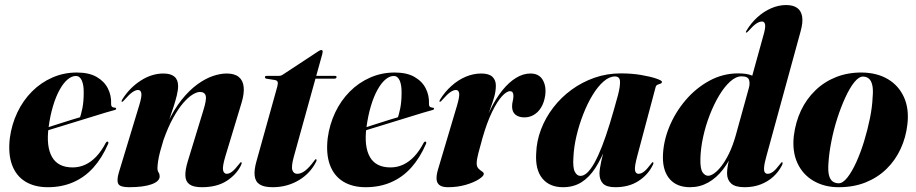

<svg xmlns="http://www.w3.org/2000/svg" viewBox="-20 -752 3728 781"><path d="M97 -209.5Q97 -209.5 113.8 -214.8Q130.5 -220 157.5 -228.5Q184.5 -237 214.5 -246.8Q244.5 -256.5 272 -265Q299.5 -273.5 317 -278.5L302.5 -267Q310 -285 315.2 -312Q320.5 -339 320.5 -374.5Q321 -406 312.8 -424.5Q304.5 -443 289 -443Q272 -443 255 -428.8Q238 -414.5 222.8 -387.2Q207.5 -360 195.8 -321Q184 -282 177.5 -233Q167.5 -155.5 191.8 -113.2Q216 -71 275.5 -71Q302.5 -71 326.5 -82Q350.5 -93 371.5 -115Q392.5 -137 410 -170.5Q412 -174 414 -175.2Q416 -176.5 418 -176Q420 -175.5 420.8 -172.8Q421.5 -170 419.5 -166Q395 -109.5 359.8 -70.2Q324.5 -31 278 -10.8Q231.5 9.5 174.5 9.5Q120.5 9.5 83 -13.5Q45.5 -36.5 29 -81.2Q12.5 -126 20 -190.5Q27.5 -246 50.5 -294.5Q73.5 -343 109.8 -379.5Q146 -416 192.8 -436.5Q239.5 -457 292.5 -457Q342 -457 373.2 -439Q404.5 -421 419 -392Q433.5 -363 432 -329.5Q431.5 -323 434.5 -319Q437.5 -315 446.5 -314Q450 -314 451.2 -312.8Q452.5 -311.5 452.5 -310Q452.5 -308.5 451.5 -307Q450.5 -305.5 446.5 -304.5Q438 -302.5 409.5 -294Q381 -285.5 341.8 -273.2Q302.5 -261 260.5 -248.2Q218.5 -235.5 182.2 -224.2Q146 -213 123.5 -206Q101 -199 101 -199Z M475.5 -338Q474 -338.5 474.5 -340.8Q475 -343 476.5 -346Q506 -394 551.5 -423.5Q597 -453 644.5 -453Q674.5 -453 689.5 -440.2Q704.5 -427.5 704.5 -402Q704.5 -385.5 699.2 -364Q694 -342.5 686.8 -320.2Q679.5 -298 672.8 -278.5Q666 -259 663.5 -247L660 -248Q687 -306.5 718.8 -346Q750.5 -385.5 783 -409Q815.5 -432.5 846 -442.8Q876.5 -453 902 -453Q934 -453 951.2 -439Q968.5 -425 971.2 -398.2Q974 -371.5 962.5 -333.5L896.5 -115.5Q884 -73 887.5 -59Q891 -45 902.5 -45Q912.5 -45 924 -53.8Q935.5 -62.5 952.5 -84.5Q956.5 -89.5 957.8 -91Q959 -92.5 961 -92Q963.5 -92 963.2 -88.8Q963 -85.5 960 -79Q941 -41 901.5 -15.8Q862 9.5 801 9.5Q767 9.5 751 -2Q735 -13.5 734 -37Q733 -60.5 744 -96.5L807 -302.5Q821 -347 816.8 -362.5Q812.5 -378 793 -378Q781 -378 763.2 -367.2Q745.5 -356.5 725.2 -333Q705 -309.5 684.2 -272.2Q663.5 -235 645 -182.5Q637 -157 631.2 -135Q625.5 -113 623 -95.8Q620.5 -78.5 620.5 -68Q620.5 -57 625 -50.5Q629.5 -44 629.5 -34.5Q629.5 -14.5 596.8 -2.5Q564 9.5 504.5 9.5Q468 9.5 461 -4.5Q454 -18.5 463.5 -50.5L546 -322.5Q557 -358 555 -372Q553 -386 541.5 -386Q532 -386 519.2 -377.5Q506.5 -369 484 -343.5Q481.5 -340.5 479.8 -339.2Q478 -338 475.5 -338Z M1098 -426.5 1063 -432Q1060 -433 1058.8 -434.8Q1057.5 -436.5 1057.5 -438Q1057.5 -440.5 1059.5 -442Q1061.5 -443.5 1064.5 -443.5H1116Q1120 -443.5 1123 -444.5Q1126 -445.5 1130.5 -448.5L1276.5 -544.5Q1279 -546 1281.8 -547.2Q1284.5 -548.5 1287.5 -548.5Q1290 -548.5 1291.2 -546.8Q1292.5 -545 1292.5 -542Q1292.5 -540.5 1292 -537.8Q1291.5 -535 1290.5 -530.5L1175 -114Q1164 -73.5 1169.5 -59.2Q1175 -45 1189 -45Q1204.5 -45 1221 -57.5Q1237.5 -70 1257 -96.5Q1260.5 -101.5 1262 -103Q1263.5 -104.5 1265.5 -104.5Q1267.5 -104 1267.8 -100.8Q1268 -97.5 1264.5 -91.5Q1253.5 -70 1236.5 -51.8Q1219.5 -33.5 1197 -19.8Q1174.5 -6 1147.2 1.8Q1120 9.5 1089 9.5Q1054.5 9.5 1036.8 -1.5Q1019 -12.5 1016 -36.5Q1013 -60.5 1023.5 -97L1108 -400Q1111.5 -413 1109.2 -419Q1107 -425 1098 -426.5ZM1235.5 -432 1242 -443.5H1342Q1349 -443.5 1349 -438.5Q1349 -435 1346.2 -433.5Q1343.5 -432 1339 -432Z M1390 -209.5Q1390 -209.5 1406.8 -214.8Q1423.5 -220 1450.5 -228.5Q1477.5 -237 1507.5 -246.8Q1537.5 -256.5 1565 -265Q1592.5 -273.5 1610 -278.5L1595.5 -267Q1603 -285 1608.2 -312Q1613.5 -339 1613.5 -374.5Q1614 -406 1605.8 -424.5Q1597.5 -443 1582 -443Q1565 -443 1548 -428.8Q1531 -414.5 1515.8 -387.2Q1500.5 -360 1488.8 -321Q1477 -282 1470.5 -233Q1460.5 -155.5 1484.8 -113.2Q1509 -71 1568.5 -71Q1595.5 -71 1619.5 -82Q1643.5 -93 1664.5 -115Q1685.5 -137 1703 -170.5Q1705 -174 1707 -175.2Q1709 -176.5 1711 -176Q1713 -175.5 1713.8 -172.8Q1714.5 -170 1712.5 -166Q1688 -109.5 1652.8 -70.2Q1617.5 -31 1571 -10.8Q1524.5 9.5 1467.5 9.5Q1413.5 9.5 1376 -13.5Q1338.5 -36.5 1322 -81.2Q1305.5 -126 1313 -190.5Q1320.5 -246 1343.5 -294.5Q1366.5 -343 1402.8 -379.5Q1439 -416 1485.8 -436.5Q1532.5 -457 1585.5 -457Q1635 -457 1666.2 -439Q1697.5 -421 1712 -392Q1726.5 -363 1725 -329.5Q1724.5 -323 1727.5 -319Q1730.5 -315 1739.5 -314Q1743 -314 1744.2 -312.8Q1745.5 -311.5 1745.5 -310Q1745.5 -308.5 1744.5 -307Q1743.5 -305.5 1739.5 -304.5Q1731 -302.5 1702.5 -294Q1674 -285.5 1634.8 -273.2Q1595.5 -261 1553.5 -248.2Q1511.5 -235.5 1475.2 -224.2Q1439 -213 1416.5 -206Q1394 -199 1394 -199Z M1768.5 -338Q1767.5 -338.5 1767.5 -340.2Q1767.5 -342 1769.5 -346Q1789 -378 1816 -402.2Q1843 -426.5 1874.2 -439.8Q1905.5 -453 1937.5 -453Q1968.5 -453 1982.8 -439.8Q1997 -426.5 1997 -404Q1997 -382.5 1991 -360.2Q1985 -338 1975.5 -313Q1966 -288 1956 -258.5Q1946 -229 1938 -194L1932 -196.5Q1950.5 -256 1973.5 -303.5Q1996.5 -351 2023.2 -384.2Q2050 -417.5 2079 -435.2Q2108 -453 2138 -453Q2172.5 -453 2187.8 -426.8Q2203 -400.5 2197.5 -362.5Q2193 -334 2181 -314.5Q2169 -295 2151.5 -284.8Q2134 -274.5 2113 -274.5Q2090.5 -274.5 2076.8 -285.5Q2063 -296.5 2063 -319Q2063 -330.5 2065.8 -341.2Q2068.5 -352 2068.5 -361.5Q2068.5 -371 2065.2 -376Q2062 -381 2054.5 -381Q2040.5 -381 2021.2 -359.8Q2002 -338.5 1981.5 -296.5Q1961 -254.5 1943 -192Q1933 -156 1926 -129.5Q1919 -103 1919 -87.5Q1919 -74 1926.2 -66.5Q1933.5 -59 1940.8 -54.5Q1948 -50 1948 -44.5Q1948 -36 1928 -23Q1908 -10 1874.5 -0.2Q1841 9.5 1802 9.5Q1778.5 9.5 1767.5 0.8Q1756.5 -8 1755.8 -24Q1755 -40 1761.5 -62L1839 -322.5Q1849.5 -358 1847.8 -372Q1846 -386 1834.5 -386Q1825 -386 1812.2 -377.5Q1799.5 -369 1777 -343.5Q1774.5 -340 1772.5 -339Q1770.5 -338 1768.5 -338Z M2572.5 -118.5Q2560.5 -74 2563 -59.5Q2565.5 -45 2577.5 -45Q2587.5 -45 2599 -53.5Q2610.5 -62 2627.5 -84.5Q2631 -89.5 2632.5 -91Q2634 -92.5 2635.5 -92Q2638 -92 2638 -88.5Q2638 -85 2634.5 -79Q2615.5 -40.5 2576.8 -15.5Q2538 9.5 2483 9.5Q2447.5 9.5 2433 -5.2Q2418.5 -20 2418.5 -46.5Q2418.5 -55 2420.5 -68Q2422.5 -81 2426 -97.2Q2429.5 -113.5 2434 -131Q2438.5 -148.5 2443.5 -166L2448.5 -164Q2427 -108 2402 -69.2Q2377 -30.5 2345 -10.5Q2313 9.5 2270 9.5Q2215.5 9.5 2186.2 -26Q2157 -61.5 2161 -128Q2162.5 -178 2180.8 -225.8Q2199 -273.5 2230.8 -314.8Q2262.5 -356 2305 -387Q2347.5 -418 2398.2 -435.8Q2449 -453.5 2505.5 -453.5Q2550 -453.5 2588 -447Q2626 -440.5 2649.2 -432.5Q2672.5 -424.5 2672.5 -419.5Q2672.5 -413.5 2666.8 -411.8Q2661 -410 2655 -407.5Q2649 -405 2647 -398ZM2312.5 -113Q2309.5 -70 2318.2 -53.2Q2327 -36.5 2341 -36.5Q2355 -36.5 2369.2 -50Q2383.5 -63.5 2398.5 -90.5Q2413.5 -117.5 2429 -157.2Q2444.5 -197 2460.5 -249.2Q2476.5 -301.5 2494 -366Q2503 -401 2502 -421Q2501 -441 2481.5 -441Q2458.5 -441 2435 -420.5Q2411.5 -400 2390.5 -365.5Q2369.5 -331 2352.8 -288.2Q2336 -245.5 2325.2 -200.2Q2314.5 -155 2312.5 -113Z M3236.5 -624 3098 -118.5Q3089.5 -88.5 3088.2 -72.5Q3087 -56.5 3091 -50.8Q3095 -45 3103 -45Q3113 -45 3124.5 -53.5Q3136 -62 3153 -84.5Q3157 -89.5 3158.2 -91Q3159.5 -92.5 3161.5 -92Q3163.5 -92 3163.5 -88.5Q3163.5 -85 3160.5 -79Q3147.5 -53.5 3125.8 -33.5Q3104 -13.5 3074.5 -2Q3045 9.5 3008.5 9.5Q2970.5 9.5 2954 -5.8Q2937.5 -21 2937.5 -46.5Q2937.5 -58 2939.5 -72Q2941.5 -86 2946 -104Q2950.5 -122 2956.5 -145L2967 -144Q2947.5 -97 2920.8 -62.5Q2894 -28 2860.2 -9.2Q2826.5 9.5 2787 9.5Q2733.5 9.5 2704.8 -23Q2676 -55.5 2676.5 -114Q2677.5 -174.5 2702 -234.8Q2726.5 -295 2768.8 -344.5Q2811 -394 2866 -423.8Q2921 -453.5 2982.5 -453.5Q3015.5 -453.5 3035 -446.2Q3054.5 -439 3062.8 -425.8Q3071 -412.5 3071 -395L3026 -393.5Q3031.5 -413 3026.8 -427.2Q3022 -441.5 2996.5 -441.5Q2973.5 -441.5 2950 -420.2Q2926.5 -399 2905.2 -363.5Q2884 -328 2867 -284.2Q2850 -240.5 2840 -194.2Q2830 -148 2829 -106.5Q2828 -65.5 2837.8 -51.2Q2847.5 -37 2860.5 -37Q2871 -37 2885 -46.8Q2899 -56.5 2914.8 -76.8Q2930.5 -97 2945.8 -128.2Q2961 -159.5 2973 -202L3085 -607Q3094.5 -639 3092.2 -651.8Q3090 -664.5 3079.5 -664.5Q3069.5 -664.5 3057 -656.5Q3044.5 -648.5 3023.5 -625Q3021 -622 3019.2 -620.8Q3017.5 -619.5 3015.5 -619.5Q3013.5 -620 3014 -622.2Q3014.5 -624.5 3016.5 -627.5Q3035 -658.5 3061 -682Q3087 -705.5 3117.2 -718.5Q3147.5 -731.5 3177.5 -731.5Q3205.5 -731.5 3222 -720.2Q3238.5 -709 3242.8 -685.2Q3247 -661.5 3236.5 -624Z M3486.5 -457Q3548 -456 3591.8 -430Q3635.5 -404 3657 -356.8Q3678.5 -309.5 3671 -246Q3665 -193 3643.5 -146.5Q3622 -100 3586.2 -65Q3550.5 -30 3501.5 -10.2Q3452.5 9.5 3391.5 9.5Q3334 9.5 3290 -15.8Q3246 -41 3224 -88Q3202 -135 3209 -199Q3216 -255.5 3238.2 -302.5Q3260.5 -349.5 3296.8 -384.5Q3333 -419.5 3381 -438.5Q3429 -457.5 3486.5 -457ZM3391.5 -6.5Q3408.5 -6.5 3427 -30Q3445.5 -53.5 3463 -92Q3480.5 -130.5 3494.8 -177Q3509 -223.5 3518.5 -270Q3528 -316.5 3529.5 -355.5Q3532.5 -387 3528.2 -405.5Q3524 -424 3514.5 -432Q3505 -440 3491.5 -440.5Q3474 -441 3455.2 -417.8Q3436.5 -394.5 3418.8 -356Q3401 -317.5 3386 -271Q3371 -224.5 3361.8 -177.2Q3352.5 -130 3350 -90Q3347.5 -57.5 3352 -39.5Q3356.5 -21.5 3367 -14Q3377.5 -6.5 3391.5 -6.5Z"/></svg>

Font: Fraunces 120pt
Style: Bold Italic
Weight: 700
Italic angle: -16°
Version: Version 1.000;[b76b70a41]